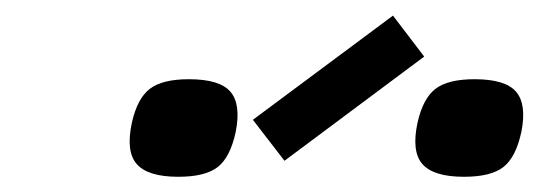

<svg xmlns="http://www.w3.org/2000/svg" viewBox="-20 -935 690 246"><path d="M574.5 -708.5Q535.5 -708.5 521.2 -724.8Q507 -741 515 -778Q522 -809 538 -821.2Q554 -833.5 588 -833.5Q627.5 -833.5 641.2 -817.5Q655 -801.5 648 -766Q641 -733.5 625 -721Q609 -708.5 574.5 -708.5ZM208.5 -708.5Q169.5 -708.5 155.2 -724.8Q141 -741 149 -778Q156 -809 172 -821.2Q188 -833.5 222 -833.5Q261.5 -833.5 275.2 -817.5Q289 -801.5 282 -766Q275 -733.5 259 -721Q243 -708.5 208.5 -708.5ZM344.5 -729 304 -781.5 483.5 -915 523.5 -862.5Z"/></svg>

Font: Victor Mono Thin
Style: Italic
Weight: 100
Italic angle: -12°
Monospace: yes
Designer: Rune Bjørnerås
Version: Version 1.561;gftools[0.9.30]